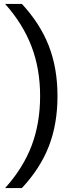

<svg xmlns="http://www.w3.org/2000/svg" viewBox="-20 -745 373 972"><path d="M271 -259.8V-257.8Q271 -117.2 227.3 -4.6Q183.6 107.9 90.8 207H5.9Q97.7 105 140.4 -8.5Q183.1 -122.1 183.1 -258.8Q183.1 -395 139.9 -509Q96.7 -623 5.9 -725.1H90.8Q183.6 -625 227.3 -512.2Q271 -399.4 271 -259.8Z"/></svg>

Font: Libra Sans Modern
Style: Regular
Weight: 400
Foundry: Stefan Peev, Context Ltd
Version: Version 1.000